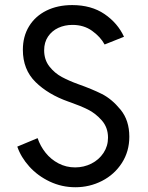

<svg xmlns="http://www.w3.org/2000/svg" viewBox="-20 -748 596 775"><path d="M49.8 -156.2 131.8 -190.4Q142.6 -158.2 164.1 -131.3Q185.5 -104.5 216.3 -88.4Q247.1 -72.3 283.2 -72.3Q318.4 -72.3 348.9 -87.6Q379.4 -103 397.7 -130.6Q416 -158.2 416 -192.4Q416 -233.4 390.9 -262Q365.7 -290.5 335.2 -305.7Q304.7 -320.8 265.6 -334.5L255.9 -337.9Q174.3 -366.7 123.3 -417Q72.3 -467.3 72.3 -546.9Q72.3 -601.1 97.2 -641.8Q122.1 -682.6 167.2 -705.1Q212.4 -727.5 271.5 -727.5Q348.6 -727.5 401.9 -691.2Q455.1 -654.8 480.5 -599.6L402.3 -568.4Q385.3 -599.6 351.8 -623.5Q318.4 -647.5 272.5 -647.5Q241.2 -647.5 215.3 -635.5Q189.5 -623.5 173.8 -600.3Q158.2 -577.1 158.2 -544.9Q158.2 -506.8 179.4 -479.7Q200.7 -452.6 230 -437Q259.3 -421.4 295.9 -408.2Q351.1 -388.7 391.1 -368.7Q431.2 -348.6 466.6 -305.4Q502 -262.2 502 -196.3Q502 -136.7 471.9 -90.1Q441.9 -43.5 391.8 -17.8Q341.8 7.8 284.2 7.8Q229.5 7.8 180.9 -15.1Q132.3 -38.1 98.4 -75.7Q64.5 -113.3 49.8 -156.2Z"/></svg>

Font: Reddit Sans A
Style: Regular
Weight: 400
Designer: Stephen Hutchings
Foundry: Reddit
Version: Version 1.013